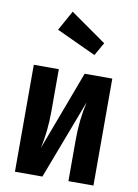

<svg xmlns="http://www.w3.org/2000/svg" viewBox="-90 -878 672 937"><g transform="rotate(10 245.5 -409.0)"><path d="M440 0H316V-205Q316 -305 337 -395L187 0H51V-530H175V-324Q175 -219 155 -135L303 -530H440ZM371 -693 334 -628 138 -719 193 -818Z"/></g></svg>

Font: Fira Sans Compressed SemiBold
Style: Regular
Weight: 600
Width: 1
Designer: bBox Type GmbH & Carrois Corporate GbR & Edenspiekermann AG
Foundry: bBox Type GmbH & Carrois Corporate GbR & Edenspiekermann AG
Version: Version 4.301